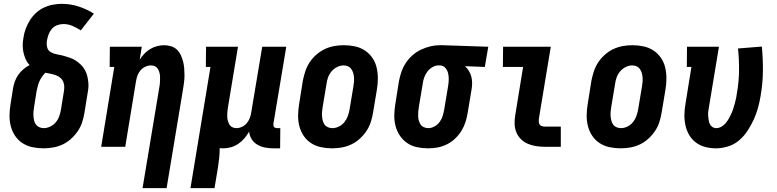

<svg xmlns="http://www.w3.org/2000/svg" viewBox="-20 -763 4040 998"><path d="M206 8Q177 8 148.5 2Q120 -4 97 -19Q74 -34 58.5 -57Q43 -80 36 -107.5Q29 -135 29.5 -164.5Q30 -194 35 -223L48 -305Q51 -323 57.5 -340.5Q64 -358 75 -374Q86 -390 101.5 -403Q117 -416 134 -425Q121 -438 113.5 -455Q106 -472 102 -490Q98 -508 98 -527.5Q98 -547 102 -567Q105 -590 113.5 -613Q122 -636 135 -657Q148 -678 167 -695.5Q186 -713 208 -723.5Q230 -734 254 -738.5Q278 -743 301 -743Q347 -743 389.5 -729Q432 -715 468 -692L400 -605Q380 -618 357.5 -628Q335 -638 309 -638Q293 -638 277 -632Q261 -626 250 -613.5Q239 -601 233 -585Q227 -569 224 -553Q221 -535 225 -517.5Q229 -500 244.5 -491.5Q260 -483 278 -480Q296 -477 312.5 -472.5Q329 -468 345.5 -462Q362 -456 376 -446.5Q390 -437 402 -425Q414 -413 422 -398Q430 -383 434 -366Q438 -349 439.5 -331Q441 -313 438 -294.5Q435 -276 432 -258L419 -177Q415 -152 407 -127.5Q399 -103 384 -81Q369 -59 349 -41Q329 -23 305.5 -12Q282 -1 256.5 3.5Q231 8 206 8ZM207 -97Q224 -97 241 -105Q258 -113 270 -127.5Q282 -142 288 -159Q294 -176 297 -194L310 -275Q313 -290 314 -305Q315 -320 310.5 -333.5Q306 -347 296 -356.5Q286 -366 273 -371Q260 -376 245.5 -379Q231 -382 216 -385Q206 -375 198 -363.5Q190 -352 184.5 -339.5Q179 -327 176 -314Q173 -301 170 -288L157 -206Q155 -194 154 -182Q153 -170 154 -158.5Q155 -147 157.5 -136Q160 -125 166.5 -116Q173 -107 184 -102Q195 -97 207 -97Z M721 215 809 -314Q811 -325 811.5 -337Q812 -349 812 -360.5Q812 -372 809.5 -383Q807 -394 801.5 -403.5Q796 -413 786.5 -418Q777 -423 765 -423Q750 -423 735 -416Q720 -409 710 -397Q700 -385 694.5 -370Q689 -355 687 -341L631 0H506L574 -415H550L551 -520H717L706 -452Q716 -469 730 -483.5Q744 -498 760.5 -508Q777 -518 796 -523Q815 -528 833 -528Q852 -528 869.5 -522.5Q887 -517 899.5 -505Q912 -493 919.5 -477Q927 -461 931.5 -444Q936 -427 937.5 -408.5Q939 -390 939 -371.5Q939 -353 936.5 -334Q934 -315 931 -297L846 215Z M970 215 1074 -415H1050L1051 -520H1217L1165 -206Q1163 -195 1162 -183Q1161 -171 1161 -159.5Q1161 -148 1164 -137Q1167 -126 1172 -116.5Q1177 -107 1187 -102Q1197 -97 1209 -97Q1224 -97 1238.5 -104Q1253 -111 1263 -123Q1273 -135 1278.5 -150Q1284 -165 1286 -179L1343 -520H1468L1401 -119Q1401 -114 1401.5 -110Q1402 -106 1404.5 -103Q1407 -100 1411.5 -98.5Q1416 -97 1420 -97H1437L1436 8H1402Q1379 8 1358 4Q1337 0 1318.5 -10.5Q1300 -21 1288.5 -39Q1277 -57 1275 -79Q1264 -60 1250 -43.5Q1236 -27 1218 -15Q1200 -3 1180 2.5Q1160 8 1140 8Q1135 8 1131 7.5Q1127 7 1122 7Q1122 32 1119.5 57Q1117 82 1113 107L1095 215Z M1706 8Q1677 8 1648.5 2Q1620 -4 1597 -19Q1574 -34 1558.5 -57Q1543 -80 1536 -107.5Q1529 -135 1529.5 -164.5Q1530 -194 1535 -223L1554 -343Q1559 -368 1567 -392.5Q1575 -417 1589.5 -439Q1604 -461 1624.5 -479Q1645 -497 1668.5 -508Q1692 -519 1717 -523.5Q1742 -528 1767 -528Q1796 -528 1824.5 -522Q1853 -516 1876 -501Q1899 -486 1915 -463Q1931 -440 1937.5 -412.5Q1944 -385 1944 -355.5Q1944 -326 1939 -297L1919 -177Q1915 -152 1907 -127.5Q1899 -103 1884 -81Q1869 -59 1849 -41Q1829 -23 1805.5 -12Q1782 -1 1756.5 3.5Q1731 8 1706 8ZM1708 -97Q1725 -97 1742 -105.5Q1759 -114 1770.5 -128.5Q1782 -143 1788 -160Q1794 -177 1797 -194L1817 -314Q1819 -326 1820 -338Q1821 -350 1820 -362Q1819 -374 1815.5 -385Q1812 -396 1805.5 -405Q1799 -414 1788.5 -418.5Q1778 -423 1766 -423Q1749 -423 1732 -414.5Q1715 -406 1703 -391.5Q1691 -377 1685 -360Q1679 -343 1677 -326L1657 -206Q1655 -194 1654 -182Q1653 -170 1654 -158Q1655 -146 1658 -135Q1661 -124 1667.5 -115Q1674 -106 1685 -101.5Q1696 -97 1708 -97Z M2205 8Q2176 8 2147.5 2Q2119 -4 2096.5 -19.5Q2074 -35 2058.5 -58Q2043 -81 2036 -108Q2029 -135 2029.5 -164.5Q2030 -194 2035 -223L2054 -343Q2059 -368 2067.5 -392Q2076 -416 2090.5 -437.5Q2105 -459 2125 -476.5Q2145 -494 2168.5 -505Q2192 -516 2216.5 -522Q2241 -528 2266 -528H2281L2518 -520L2500 -415L2397 -419Q2409 -408 2417.5 -394Q2426 -380 2430 -364Q2434 -348 2434 -331Q2434 -314 2431 -297L2411 -177Q2407 -152 2399.5 -128.5Q2392 -105 2378.5 -83Q2365 -61 2345.5 -42.5Q2326 -24 2302.5 -12.5Q2279 -1 2254.5 3.5Q2230 8 2205 8ZM2207 -97Q2223 -97 2239 -106Q2255 -115 2265.5 -129.5Q2276 -144 2281 -160.5Q2286 -177 2289 -194L2309 -314Q2312 -331 2312.5 -348Q2313 -365 2309.5 -381Q2306 -397 2295.5 -409.5Q2285 -422 2268 -423H2259Q2243 -423 2227 -413.5Q2211 -404 2200.5 -389.5Q2190 -375 2184.5 -359Q2179 -343 2177 -326L2157 -206Q2155 -194 2154 -182Q2153 -170 2153.5 -158.5Q2154 -147 2157 -136Q2160 -125 2166.5 -115.5Q2173 -106 2184 -101.5Q2195 -97 2207 -97Z M2812 0Q2789 0 2766.5 -3.5Q2744 -7 2724 -15.5Q2704 -24 2688.5 -39Q2673 -54 2664.5 -74Q2656 -94 2655 -117Q2654 -140 2658 -163L2699 -415H2594L2595 -520H2843L2781 -146Q2780 -138 2780.5 -130Q2781 -122 2785 -116Q2789 -110 2796.5 -107.5Q2804 -105 2812 -105H2895V0Z M3206 8Q3177 8 3148.5 2Q3120 -4 3097 -19Q3074 -34 3058.5 -57Q3043 -80 3036 -107.5Q3029 -135 3029.5 -164.5Q3030 -194 3035 -223L3054 -343Q3059 -368 3067 -392.5Q3075 -417 3089.5 -439Q3104 -461 3124.5 -479Q3145 -497 3168.5 -508Q3192 -519 3217 -523.5Q3242 -528 3267 -528Q3296 -528 3324.5 -522Q3353 -516 3376 -501Q3399 -486 3415 -463Q3431 -440 3437.5 -412.5Q3444 -385 3444 -355.5Q3444 -326 3439 -297L3419 -177Q3415 -152 3407 -127.5Q3399 -103 3384 -81Q3369 -59 3349 -41Q3329 -23 3305.5 -12Q3282 -1 3256.5 3.5Q3231 8 3206 8ZM3208 -97Q3225 -97 3242 -105.5Q3259 -114 3270.5 -128.5Q3282 -143 3288 -160Q3294 -177 3297 -194L3317 -314Q3319 -326 3320 -338Q3321 -350 3320 -362Q3319 -374 3315.5 -385Q3312 -396 3305.5 -405Q3299 -414 3288.5 -418.5Q3278 -423 3266 -423Q3249 -423 3232 -414.5Q3215 -406 3203 -391.5Q3191 -377 3185 -360Q3179 -343 3177 -326L3157 -206Q3155 -194 3154 -182Q3153 -170 3154 -158Q3155 -146 3158 -135Q3161 -124 3167.5 -115Q3174 -106 3185 -101.5Q3196 -97 3208 -97Z M3701 8Q3673 8 3646 1Q3619 -6 3597.5 -22Q3576 -38 3562.5 -61Q3549 -84 3543 -111Q3537 -138 3537.5 -166.5Q3538 -195 3543 -223L3574 -415H3550L3551 -520H3717L3665 -206Q3663 -195 3661.5 -183.5Q3660 -172 3661 -161Q3662 -150 3663.5 -139Q3665 -128 3669.5 -118.5Q3674 -109 3683 -103Q3692 -97 3703 -97Q3717 -97 3730 -104.5Q3743 -112 3752.5 -123.5Q3762 -135 3769 -147.5Q3776 -160 3782 -173.5Q3788 -187 3792 -200.5Q3796 -214 3800 -227.5Q3804 -241 3806.5 -254.5Q3809 -268 3811 -282Q3821 -340 3821.5 -397.5Q3822 -455 3816 -511L3940 -521Q3946 -459 3945.5 -395Q3945 -331 3934 -267Q3929 -235 3920.5 -204Q3912 -173 3898.5 -143Q3885 -113 3866.5 -84.5Q3848 -56 3822.5 -34Q3797 -12 3764.5 -2Q3732 8 3701 8Z"/></svg>

Font: Iosevka Curly Slab Extrabold
Style: Italic
Weight: 800
Italic angle: -9°
Monospace: yes
Designer: Belleve Invis
Foundry: Belleve Invis
Version: Version 22.1.2; ttfautohint (v1.8.4)